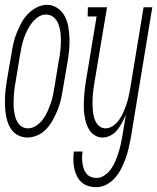

<svg xmlns="http://www.w3.org/2000/svg" viewBox="-26 -560 649 793"><path d="M87 8Q70 8 53.5 1Q37 -6 26 -19Q15 -32 8.5 -48Q2 -64 -1 -81.5Q-4 -99 -5 -116.5Q-6 -134 -5.5 -152.5Q-5 -171 -3 -189Q-1 -207 2 -226L21 -336Q24 -357 29 -379Q34 -401 42 -421.5Q50 -442 61 -463Q72 -484 88 -501Q104 -518 125 -529Q146 -540 168 -540Q192 -540 211.5 -526.5Q231 -513 241.5 -493Q252 -473 256 -449.5Q260 -426 261 -402Q262 -378 259.5 -353.5Q257 -329 253 -304L234 -194Q231 -173 226 -151Q221 -129 213 -108.5Q205 -88 194 -67.5Q183 -47 167.5 -29.5Q152 -12 130.5 -2Q109 8 87 8ZM90 -30Q107 -30 123 -40.5Q139 -51 150.5 -66Q162 -81 169.5 -98Q177 -115 183 -131.5Q189 -148 192.5 -165.5Q196 -183 199 -201L217 -311Q221 -329 223 -348Q225 -367 225.5 -386Q226 -405 224 -423.5Q222 -442 216 -459Q210 -476 196.5 -488Q183 -500 164 -500Q146 -500 130.5 -489Q115 -478 104 -463Q93 -448 85 -431.5Q77 -415 71.5 -398Q66 -381 62.5 -364Q59 -347 56 -329L38 -219Q35 -205 33.5 -191Q32 -177 31 -163Q30 -149 30 -135Q30 -121 31.5 -107.5Q33 -94 36 -81Q39 -68 46 -56Q53 -44 64 -37Q75 -30 90 -30ZM372 213Q354 213 338 208Q322 203 310 192Q298 181 291 166Q284 151 280.5 134.5Q277 118 277 100.5Q277 83 279 66H315Q313 78 313 90Q313 102 314.5 114Q316 126 320 137Q324 148 331 157Q338 166 349 170.5Q360 175 373 175Q390 175 406 164Q422 153 432.5 138Q443 123 450 106.5Q457 90 462.5 73Q468 56 472 39Q476 22 479 4L494 -87Q487 -70 478.5 -54Q470 -38 459 -24Q448 -10 431.5 -1Q415 8 398 8Q381 8 366.5 -0.5Q352 -9 343 -23Q334 -37 329.5 -53Q325 -69 322.5 -86Q320 -103 320 -120.5Q320 -138 321 -155.5Q322 -173 324 -190.5Q326 -208 329 -226L373 -492H336L337 -530H416L364 -219Q362 -206 360 -192Q358 -178 357 -164Q356 -150 356 -136.5Q356 -123 357 -109.5Q358 -96 360.5 -83Q363 -70 369 -58Q375 -46 385.5 -38Q396 -30 410 -30Q427 -30 442 -41Q457 -52 467 -66.5Q477 -81 484 -97.5Q491 -114 496.5 -130Q502 -146 505.5 -162.5Q509 -179 512 -196L567 -530H603L514 11Q510 32 505 53.5Q500 75 492.5 95.5Q485 116 475 136Q465 156 449.5 174Q434 192 413.5 202.5Q393 213 372 213Z"/></svg>

Font: Iosevka Curly Slab XLtEx
Style: Italic
Weight: 200
Width: 7
Italic angle: -9°
Monospace: yes
Designer: Belleve Invis
Foundry: Belleve Invis
Version: Version 11.1.0; ttfautohint (v1.8.3)